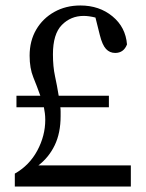

<svg xmlns="http://www.w3.org/2000/svg" viewBox="-20 -680 531 700"><path d="M34 0V-47Q87 -77 116 -131Q145 -185 145 -243Q145 -256 143.5 -267.5Q142 -279 140 -289H40V-331H127Q115 -365 101.5 -398Q88 -431 88 -477Q88 -531 112 -572Q136 -613 178 -636.5Q220 -660 273 -660Q342 -660 390 -620.5Q438 -581 443 -518Q431 -487 400 -487Q380 -487 366.5 -501.5Q353 -516 344 -552L328 -616Q304 -622 285 -622Q238 -622 205.5 -589Q173 -556 173 -482Q173 -437 180.5 -402.5Q188 -368 194 -331H377V-289H200Q201 -282 201 -273.5Q201 -265 201 -257Q201 -195 179.5 -150.5Q158 -106 120 -77H457V0Z"/></svg>

Font: Source Serif 4 Subhead
Style: Regular
Weight: 400
Designer: Frank Grießhammer
Foundry: Adobe Systems Incorporated
Version: Version 4.004;hotconv 1.0.117;makeotfexe 2.5.65602